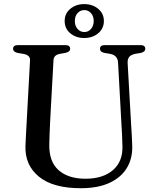

<svg xmlns="http://www.w3.org/2000/svg" viewBox="-20 -926 786 962"><path d="M589 -294.5 571.5 -613Q569.5 -648.5 532.5 -656L505 -660.5Q491 -663.5 486 -668.8Q481 -674 481 -681.5Q481 -700 505.5 -700H683.5Q708 -700 708 -681.5Q708 -666 684 -660.5L658.5 -656.5Q635 -651.5 626.8 -640Q618.5 -628.5 619.5 -610.5L637.5 -293.5Q639.5 -268.5 640.5 -244.5Q641.5 -220.5 642.5 -194.5Q644.5 -133 616 -85.2Q587.5 -37.5 529.5 -10.2Q471.5 17 384.5 17Q246.5 17 175.8 -40.2Q105 -97.5 107.5 -193Q108 -213 110 -248.2Q112 -283.5 114 -321.5L130.5 -624Q132 -649.5 97.5 -656L70 -660.5Q45.5 -665.5 45.5 -681.5Q45.5 -700 70.5 -700H307Q331.5 -700 331.5 -681.5Q331.5 -666 307.5 -661L279.5 -656Q249.5 -650.5 248 -624.5L231.5 -323.5Q229.5 -287 228.5 -257.5Q227.5 -228 227 -203Q225 -116.5 273.5 -73.5Q322 -30.5 408 -30.5Q496.5 -30.5 546.2 -74Q596 -117.5 593.5 -194.5Q592.5 -228.5 591.5 -251.5Q590.5 -274.5 589 -294.5ZM402 -735.5Q361 -735.5 332.5 -759Q304 -782.5 304 -821Q304 -858.5 332.5 -882Q361 -905.5 402 -905.5Q443.5 -905.5 472 -881.8Q500.5 -858 500.5 -821Q500.5 -783 472 -759.2Q443.5 -735.5 402 -735.5ZM402.5 -875.5Q382.5 -875.5 368.8 -860.5Q355 -845.5 355 -821Q355 -796 368.8 -780.8Q382.5 -765.5 402.5 -765.5Q422.5 -765.5 436 -781Q449.5 -796.5 449.5 -821Q449.5 -845 436 -860.2Q422.5 -875.5 402.5 -875.5Z"/></svg>

Font: Fraunces 9pt
Style: Regular
Weight: 400
Version: Version 1.000;[b76b70a41]